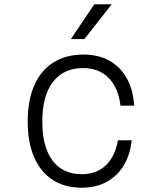

<svg xmlns="http://www.w3.org/2000/svg" viewBox="-20 -860 740 894"><path d="M361 14Q281 14 225 -22.5Q169 -59 139 -128Q109 -197 109 -294Q109 -393 139.5 -462.5Q170 -532 228.5 -569Q287 -606 369 -606Q438 -606 489 -577.5Q540 -549 570 -496Q600 -443 605 -368H541Q531 -452 485.5 -497.5Q440 -543 367 -543Q276 -543 226.5 -478.5Q177 -414 177 -294Q177 -176 224.5 -112.5Q272 -49 361 -49Q429 -49 472.5 -90Q516 -131 529 -207H593Q586 -138 555.5 -88.5Q525 -39 475.5 -12.5Q426 14 361 14ZM310 -678 419 -840H500L373 -678Z"/></svg>

Font: Martian Mono SemiExpanded ExtraLight
Style: Regular
Weight: 250
Monospace: yes
Version: Version 0.930